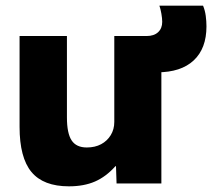

<svg xmlns="http://www.w3.org/2000/svg" viewBox="-20 -647 779 677"><path d="M223 10Q133 10 91 -40.5Q49 -91 49 -200V-520H216V-233Q216 -177 232.5 -152Q249 -127 286 -127Q315 -127 336.5 -138.5Q358 -150 370.5 -170.5Q383 -191 383 -217V-520H549V0H391L389 -61H387Q354 -24 315 -7Q276 10 223 10ZM459 -392 461 -520H497Q523 -520 537.5 -533.5Q552 -547 552 -570Q552 -582 549 -599Q546 -616 542 -627H696Q703 -610 705.5 -591Q708 -572 708 -554Q708 -476 663 -434Q618 -392 534 -392Z"/></svg>

Font: M PLUS 1 ExtraBold
Style: Regular
Weight: 800
Designer: Coji Morishita
Foundry: UNDERFOREST DESIGN
Version: Version 1.001